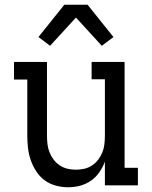

<svg xmlns="http://www.w3.org/2000/svg" viewBox="-20 -781 640 809"><path d="M267 8Q241 8 215 1Q189 -6 168 -21.5Q147 -37 132.5 -59.5Q118 -82 109.5 -106.5Q101 -131 98 -157.5Q95 -184 95 -210V-446H39V-520H178V-210Q178 -192 180 -174Q182 -156 188.5 -139.5Q195 -123 206 -108.5Q217 -94 232 -84Q247 -74 264.5 -70Q282 -66 300 -66Q318 -66 335.5 -70Q353 -74 368 -84Q383 -94 394 -108.5Q405 -123 411.5 -139.5Q418 -156 420 -174Q422 -192 422 -210V-447H366V-520H505V-74H561V0H422V-100Q413 -76 398.5 -55Q384 -34 363 -19.5Q342 -5 317.5 1.5Q293 8 267 8ZM191 -588 142 -625 251 -761H349L458 -625L409 -588L300 -707Z"/></svg>

Font: Iosevka HT Extended
Style: Regular
Weight: 400
Width: 7
Monospace: yes
Designer: Belleve Invis
Foundry: Belleve Invis
Version: Version 32.3.0; ttfautohint (v1.8.4)